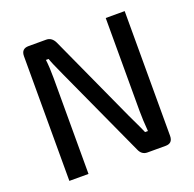

<svg xmlns="http://www.w3.org/2000/svg" viewBox="-122 -816 953 942"><g transform="rotate(-20 354.0 -345.0)"><path d="M624 -690V-39Q624 0 587 0H492Q462 0 449 -31L234 -501Q198 -579 193 -597H179Q184 -557 184 -501V0H84V-651Q84 -690 122 -690H214Q243 -690 258 -659L467 -201Q471 -192 481 -171.5Q491 -151 499.5 -132.5Q508 -114 515 -98H530Q525 -158 525 -205V-690Z"/></g></svg>

Font: Exo 2.0 Medium
Style: Regular
Weight: 500
Designer: Natanael Gama
Version: Version 1.001;PS 001.001;hotconv 1.0.70;makeotf.lib2.5.58329